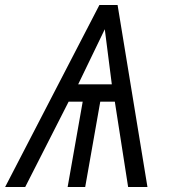

<svg xmlns="http://www.w3.org/2000/svg" viewBox="-54 -745 674 765"><path d="M342 -725H414.5L533.5 0H456.5L403.5 -340H345.5L285.5 0H215.5L275.5 -340H219.5L46.5 0H-33.5ZM391.5 -409 363.5 -628.5 257.5 -409Z"/></svg>

Font: JuliaMono SemiBold
Style: Italic
Weight: 600
Italic angle: -9°
Monospace: yes
Designer: cormullion
Foundry: corm
Version: Version 0.056; ttfautohint (v1.8.4)